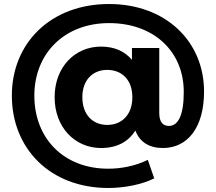

<svg xmlns="http://www.w3.org/2000/svg" viewBox="-20 -730 1075 956"><path d="M523 -710C232 -710 39 -515 39 -254C39 10 230 206 519 206C598 206 687 189 748 158L716 66C653 97 582 110 519 110C297 110 151 -41 151 -254C151 -463 300 -615 523 -615C745 -615 895 -475 895 -272C895 -156 867 -103 821 -103C794 -103 773 -119 773 -167V-491H637V-432C601 -475 549 -498 483 -498C353 -498 252 -396 252 -246C252 -95 354 7 483 7C562 7 619 -24 654 -80C675 -23 723 7 791 7C914 7 996 -95 996 -274C996 -525 804 -710 523 -710ZM514 -108C441 -108 390 -160 390 -246C390 -331 441 -382 514 -382C586 -382 639 -333 639 -246C639 -158 586 -108 514 -108Z"/></svg>

Font: Montserrat Lite
Style: Bold
Weight: 700
Designer: Julieta Ulanovsky
Foundry: Julieta Ulanovsky
Version: Version 7.200;PS 007.200;hotconv 1.0.88;makeotf.lib2.5.64775